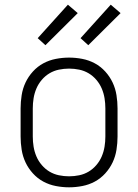

<svg xmlns="http://www.w3.org/2000/svg" viewBox="-20 -788 590 820"><path d="M275 12Q247 12 218.5 6.5Q190 1 165 -12.5Q140 -26 120.5 -47.5Q101 -69 89 -94.5Q77 -120 72.5 -148.5Q68 -177 68 -205V-325Q68 -353 72.5 -381.5Q77 -410 89 -435.5Q101 -461 120.5 -482.5Q140 -504 165 -517.5Q190 -531 218.5 -536.5Q247 -542 275 -542Q303 -542 331.5 -536.5Q360 -531 385 -517.5Q410 -504 429.5 -482.5Q449 -461 461 -435.5Q473 -410 477.5 -381.5Q482 -353 482 -325V-205Q482 -177 477.5 -148.5Q473 -120 461 -94.5Q449 -69 429.5 -47.5Q410 -26 385 -12.5Q360 1 331.5 6.5Q303 12 275 12ZM275 -35Q297 -35 318.5 -39.5Q340 -44 358.5 -55Q377 -66 391.5 -83Q406 -100 414.5 -120Q423 -140 426.5 -161.5Q430 -183 430 -205V-325Q430 -347 426.5 -368.5Q423 -390 414.5 -410Q406 -430 391.5 -447Q377 -464 358.5 -475Q340 -486 318.5 -490.5Q297 -495 275 -495Q253 -495 231.5 -490.5Q210 -486 191.5 -475Q173 -464 158.5 -447Q144 -430 135.5 -410Q127 -390 123.5 -368.5Q120 -347 120 -325V-205Q120 -183 123.5 -161.5Q127 -140 135.5 -120Q144 -100 158.5 -83Q173 -66 191.5 -55Q210 -44 231.5 -39.5Q253 -35 275 -35ZM357 -595 324 -625 453 -768 495 -732ZM174 -595 141 -625 270 -768 312 -732Z"/></svg>

Font: Lode Dark
Style: Regular
Weight: 400
Monospace: yes
Designer: Belleve Invis
Foundry: Belleve Invis
Version: Version 29.2.0; ttfautohint (v1.8.3)